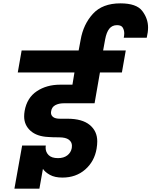

<svg xmlns="http://www.w3.org/2000/svg" viewBox="-20 -1041 903 1145"><path d="M718 -816Q721 -830 721 -842Q721 -860 712.5 -875.5Q704 -891 678 -891Q649 -891 632 -870Q615 -849 607 -806L595 -740H730L707 -609H576L544 -425H359Q331 -425 310 -414Q289 -403 285 -378Q284 -373 284 -369Q284 -353 297 -343Q310 -333 338 -333H382Q470 -333 515 -296Q560 -259 560 -198Q560 -178 556 -154Q543 -78 488 -30Q433 18 352 18Q307 18 278 2Q249 -14 236 -34L215 84H66L112 -173H253Q252 -166 252 -160Q252 -134 270 -116Q288 -98 326 -98Q360 -98 381.5 -114.5Q403 -131 408 -158Q409 -165 409 -172Q409 -194 390.5 -208Q372 -222 332 -222Q292 -222 269 -224Q200 -227 162 -261Q124 -295 124 -347Q124 -362 127 -380Q141 -458 199.5 -497Q258 -536 339 -536H412L424 -609H86L109 -740H449L461 -804Q477 -896 534 -958.5Q591 -1021 698 -1021Q794 -1021 828.5 -975.5Q863 -930 863 -877Q863 -849 855 -816Z"/></svg>

Font: Fz Poppins
Style: Bold Italic
Weight: 700
Italic angle: -10°
Designer: Ninad Kale (Devanagari), Jonny Pinhorn (Latin)
Foundry: Indian Type Foundry
Version: Vit hóa bi Vntype.Com & FontZin.Com